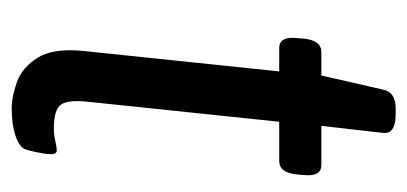

<svg xmlns="http://www.w3.org/2000/svg" viewBox="-204 -486 696 328"><g transform="rotate(90 144.0 -322.0)"><path d="M164 6Q145 6 120 -3Q95 -12 78.5 -38.5Q62 -65 67 -116L102 -451H62Q42 -451 45 -481L46 -493Q49 -523 69 -523H109L133 -628Q137 -650 166 -650H174Q210 -650 207 -628L195 -523H262Q282 -523 279 -493L278 -481Q275 -451 255 -451H188L154 -126Q150 -91 158.5 -78.5Q167 -66 199 -66Q210 -66 221 -68.5Q232 -71 237 -71Q245 -71 243 -55Q243 -51 240 -36.5Q237 -22 235 -17Q231 -7 212 -0.5Q193 6 164 6Z"/></g></svg>

Font: Asap Condensed Condensed Regular
Style: Italic
Weight: 400
Width: 3
Italic angle: -6°
Designer: Pablo Cosgaya
Foundry: Omnibus-Type
Version: Version 3.001; ttfautohint (v1.8.4.7-5d5b)